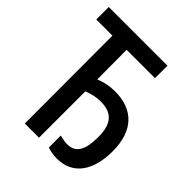

<svg xmlns="http://www.w3.org/2000/svg" viewBox="-202 -835 967 967"><g transform="rotate(45 281.5 -351.5)"><path d="M366 11C478 11 538 -76 538 -214C538 -360 463 -436 333 -436C295 -436 261 -429 227 -415L226 -625H428V-714H10V-625H125L126 0H227V-330C257 -342 286 -349 317 -349C398 -349 436 -309 436 -214C436 -124 413 -77 351 -77C335 -77 319 -80 297 -85V0C315 6 338 11 366 11Z"/></g></svg>

Font: Noto Sans Mono SemiCondensed Medium
Style: Regular
Weight: 500
Width: 4
Designer: Monotype Design Team
Foundry: Monotype Imaging Inc.
Version: Version 2.014